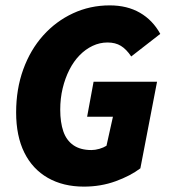

<svg xmlns="http://www.w3.org/2000/svg" viewBox="-20 -682 640 714"><path d="M292 12Q215 12 158 -20.5Q101 -53 70.5 -114.5Q40 -176 40 -264Q40 -351 66.5 -424Q93 -497 140.5 -550Q188 -603 251.5 -632.5Q315 -662 388 -662Q453 -662 500.5 -634.5Q548 -607 576 -556L468 -472Q450 -499 429.5 -511.5Q409 -524 380 -524Q351 -524 324.5 -511.5Q298 -499 276 -476.5Q254 -454 238 -422.5Q222 -391 213 -353.5Q204 -316 204 -274Q204 -227 215.5 -193.5Q227 -160 253 -142Q279 -124 320 -124Q334 -124 349.5 -128.5Q365 -133 376 -140L400 -248H304L328 -378H564L502 -56Q465 -28 410 -8Q355 12 292 12Z"/></svg>

Font: Source Code Pro ExtraLight Black
Style: Italic
Weight: 900
Italic angle: -11°
Monospace: yes
Version: Version 1.016;hotconv 1.0.116;makeotfexe 2.5.65601